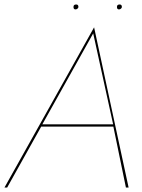

<svg xmlns="http://www.w3.org/2000/svg" viewBox="-34 -837 636 857"><path d="M155 -282 382 -688 471 -282ZM150 -272H472L528 0H540L386 -715L-14 0H-2ZM488 -806Q488 -795 497 -795Q502 -795 506 -798.5Q510 -802 510 -806Q510 -817 500 -817Q488 -817 488 -806ZM294 -806Q294 -795 303 -795Q308 -795 312 -798.5Q316 -802 316 -806Q316 -817 306 -817Q294 -817 294 -806Z"/></svg>

Font: Jost* 200 Hairline Italic
Style: Italic
Weight: 100
Italic angle: -10°
Version: Version 3.200; ttfautohint (v0.97) -l 8 -r 50 -G 200 -x 14 -